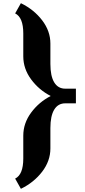

<svg xmlns="http://www.w3.org/2000/svg" viewBox="-20 -974 536 1204"><path d="M75 -890 111 -954Q193 -914 244.5 -846.5Q296 -779 296 -701V-573Q296 -497 320 -457.5Q344 -418 389 -418H456V-326H389Q344 -326 320 -286.5Q296 -247 296 -171V-43Q296 35 244.5 102.5Q193 170 111 210L75 146Q126 121 126 20V-123Q126 -201 175 -267.5Q224 -334 298 -372Q224 -410 175 -476.5Q126 -543 126 -621V-764Q126 -865 75 -890Z"/></svg>

Font: Inknut Antiqua
Style: Bold
Weight: 700
Designer: Claus Eggers Sørensen
Foundry: Claus Eggers Sørensen
Version: Version 1.003; ttfautohint (v1.8.2) -l 8 -r 50 -G 200 -x 14 